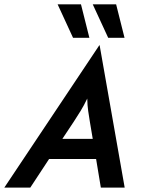

<svg xmlns="http://www.w3.org/2000/svg" viewBox="-62 -853 648 873"><path d="M-42.4 0 389.6 -647.2H391L504.9 0H396.5L375 -129.9H161.1L75.7 0ZM221.5 -221.5H359.7L346.5 -300Q342.4 -325 338.9 -349Q335.4 -372.9 334.7 -404.9Q319.4 -372.9 304.9 -349.3Q290.3 -325.7 273.6 -300ZM429.9 -681.2 359.7 -833.3H466L504.2 -681.2ZM270.1 -681.2 200 -833.3H306.2L344.4 -681.2Z"/></svg>

Font: Afacad SemiBold
Style: Italic
Weight: 600
Italic angle: -14°
Designer: Kristian Moeller
Foundry: Dicotype
Version: Version 1.000